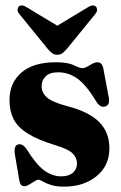

<svg xmlns="http://www.w3.org/2000/svg" viewBox="-20 -686 450 717"><path d="M209 -27.5Q237 -27.5 252.2 -41Q267.5 -54.5 267.5 -75Q267.5 -96.5 251.5 -112.8Q235.5 -129 189 -143Q121.5 -163.5 83.8 -187.2Q46 -211 30.8 -241.2Q15.5 -271.5 15.5 -311.5Q15.5 -377 60.2 -415.2Q105 -453.5 188.5 -453.5Q233 -453.5 255.5 -442.5Q278 -431.5 288 -431.5Q298 -431.5 315.2 -442.5Q332.5 -453.5 344 -453.5Q351 -453.5 356.5 -449.2Q362 -445 365.5 -432L384.5 -331Q393 -296.5 376 -289.5Q357 -281.5 342 -303Q303.5 -367.5 270 -391.8Q236.5 -416 197 -416Q166 -416 150.8 -401.2Q135.5 -386.5 135.5 -364.5Q135.5 -340.5 154.5 -322.8Q173.5 -305 231.5 -289.5Q312.5 -268.5 350.5 -230.2Q388.5 -192 388.5 -132.5Q388.5 -66.5 340.2 -27.8Q292 11 219.5 11Q189 11 169.5 4.5Q150 -2 139.2 -8.5Q128.5 -15 123.5 -15Q118 -15 108.5 -8.8Q99 -2.5 88.8 3.5Q78.5 9.5 71 9.5Q55.5 9.5 52 -13L36 -107Q30 -141.5 47 -146.5Q63.5 -151.5 79.5 -129Q113.5 -73.5 144 -50.5Q174.5 -27.5 209 -27.5ZM231.5 -505.5Q222 -494.5 214 -488Q206 -481.5 194 -481.5Q182 -481.5 173.8 -488Q165.5 -494.5 156.5 -505.5L52 -634Q45 -642.5 45.5 -650Q46 -657.5 50 -661.5Q60.5 -671 79.5 -659L194 -590L308.5 -659Q327.5 -671 338 -661.5Q342 -657.5 342.5 -650Q343 -642.5 336 -634Z"/></svg>

Font: Fraunces 144pt Soft
Style: Bold
Weight: 700
Version: Version 1.000;[0bf87f6ff]